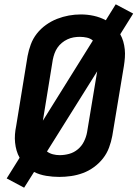

<svg xmlns="http://www.w3.org/2000/svg" viewBox="-20 -813 640 891"><path d="M92 58 11 15 71 -81Q62 -97 57 -114.5Q52 -132 50 -151Q48 -170 49.5 -189.5Q51 -209 55 -228L108 -553Q113 -580 123 -607Q133 -634 151 -657Q169 -680 193.5 -697.5Q218 -715 245 -725.5Q272 -736 299.5 -741Q327 -746 355 -746Q386 -746 415.5 -739.5Q445 -733 471 -719L517 -793L598 -750L538 -654Q547 -638 552 -620.5Q557 -603 559 -584Q561 -565 559.5 -545.5Q558 -526 555 -507L501 -182Q496 -155 486 -128Q476 -101 458 -78Q440 -55 416 -37.5Q392 -20 365 -10Q338 0 310 4Q282 8 255 8Q225 8 194.5 3Q164 -2 138 -15ZM179 -253 411 -625Q399 -635 383 -638.5Q367 -642 350 -642Q336 -642 321.5 -639.5Q307 -637 293 -630.5Q279 -624 267 -614Q255 -604 246.5 -591.5Q238 -579 233 -565Q228 -551 225 -536ZM257 -93Q279 -93 301 -99Q323 -105 341 -120Q359 -135 369.5 -156Q380 -177 384 -199L431 -482L198 -110Q210 -101 225.5 -97Q241 -93 257 -93Z"/></svg>

Font: Iosevka Curly Extended Oblique
Style: Bold
Weight: 700
Width: 7
Italic angle: -9°
Monospace: yes
Designer: Belleve Invis
Foundry: Belleve Invis
Version: Version 11.1.0; ttfautohint (v1.8.3)